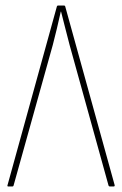

<svg xmlns="http://www.w3.org/2000/svg" viewBox="-20 -675 442 695"><path d="M10 0Q6 0 7 -4L186 -652Q187 -655 190 -655H212Q215 -655 216 -652L395 -5Q396 0 391 0H378Q374 0 373 -3L232 -512Q224 -542 216.5 -572Q209 -602 201 -633H200Q193 -602 186 -572Q179 -542 171 -512L29 -3Q28 0 25 0Z"/></svg>

Font: Sofia Sans Condensed Thin
Style: Regular
Weight: 250
Version: Version 4.100